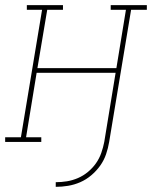

<svg xmlns="http://www.w3.org/2000/svg" viewBox="-57 -550 589 744"><path d="M159 174V156Q181 156 202.5 152.5Q224 149 245 140Q266 131 284 116Q302 101 315 82.5Q328 64 335.5 42.5Q343 21 347 0L391 -268H85L44 -18H103V0H-37V-18H24L106 -512H47V-530H187V-512H126L88 -286H394L431 -512H372V-530H512V-512H451L366 0Q362 24 354 47.5Q346 71 331.5 91.5Q317 112 297 129Q277 146 254 156Q231 166 207 170Q183 174 159 174Z"/></svg>

Font: Iosevka Slab Thin Oblique
Style: Regular
Weight: 100
Italic angle: -9°
Monospace: yes
Designer: Belleve Invis
Foundry: Belleve Invis
Version: Version 11.1.0; ttfautohint (v1.8.3)